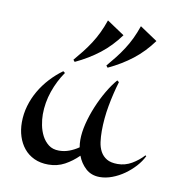

<svg xmlns="http://www.w3.org/2000/svg" viewBox="-62 -515 539 589"><g transform="rotate(10 208.0 -220.0)"><path d="M416 -69.8Q407.7 -52.7 393.6 -37.1Q379.4 -21.5 361.8 -9Q344.2 3.4 324.7 10.7Q305.2 18.1 286.1 18.1Q259.8 18.1 242.4 2.2Q225.1 -13.7 216.8 -36.1Q197.8 -17.1 174.8 -4.6Q151.9 7.8 124 7.8Q99.1 7.8 79.8 -1.2Q60.5 -10.3 47.9 -25.9Q35.2 -41.5 28.6 -62Q22 -82.5 22 -106Q22 -132.3 29.3 -157.5Q36.6 -182.6 49.8 -205.3Q63 -228 81.1 -247.6Q99.1 -267.1 120.1 -282.2L126 -277.8Q105.5 -248.5 93.3 -213.1Q81.1 -177.7 81.1 -141.1Q81.1 -125.5 84.5 -107.9Q87.9 -90.3 95.7 -75.2Q103.5 -60.1 116.5 -50Q129.4 -40 148.9 -40Q165.5 -40 180.7 -45.7Q195.8 -51.3 210 -61Q209 -66.9 208.5 -72.5Q208 -78.1 208 -84Q208 -107.4 214.8 -134.8Q221.7 -162.1 232.9 -189.2Q244.1 -216.3 258.5 -241Q272.9 -265.6 288.1 -283.2L293.9 -278.8Q282.7 -241.2 275.4 -201.2Q268.1 -161.1 268.1 -122.1Q268.1 -104.5 270.3 -88.1Q272.5 -71.8 279.5 -58.8Q286.6 -45.9 299.3 -38.3Q312 -30.8 333 -30.8Q356.4 -30.8 377 -42.7Q397.5 -54.7 413.1 -71.8ZM144.5 -322.3Q157.7 -337.9 169.7 -353Q181.6 -368.2 192.4 -384.8Q203.1 -401.4 211.9 -419.7Q220.7 -438 228 -459.5L282.7 -422.9Q256.3 -386.7 223.6 -361.3Q190.9 -335.9 149.4 -316.4ZM247.1 -322.3Q260.3 -337.9 272.2 -353Q284.2 -368.2 294.9 -384.8Q305.7 -401.4 314.5 -419.7Q323.2 -438 330.6 -459.5L385.3 -422.9Q358.9 -386.7 326.2 -361.3Q293.5 -335.9 252 -316.4Z"/></g></svg>

Font: Montez
Style: Regular
Weight: 400
Designer: Astigmatic (AOETI)
Foundry: Astigmatic (AOETI)
Version: Version 1.001